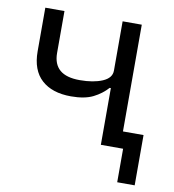

<svg xmlns="http://www.w3.org/2000/svg" viewBox="-76 -583 717 790"><g transform="rotate(10 282.5 -188.0)"><path d="M466 140V0H373V-237H368Q344 -210 309 -192.5Q274 -175 217 -175Q138 -175 94 -215Q50 -255 50 -334V-516H130V-341Q130 -294 157.5 -270.5Q185 -247 241 -247Q298 -247 335.5 -263Q373 -279 373 -310V-516H453V-70H539V140Z"/></g></svg>

Font: IBM Plex Sans
Style: Regular
Weight: 400
Designer: Mike Abbink, Paul van der Laan, Pieter van Rosmalen
Foundry: Bold Monday
Version: Version 3.201